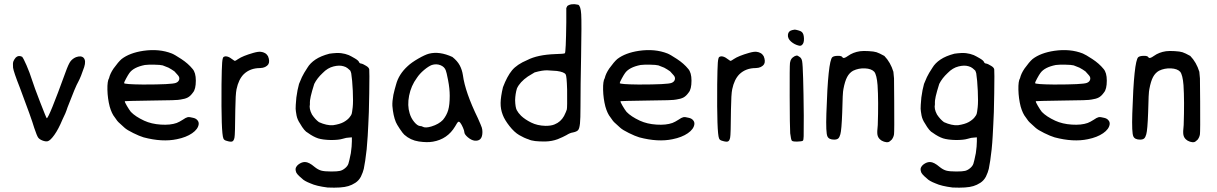

<svg xmlns="http://www.w3.org/2000/svg" viewBox="-20 -671 5779 912"><path d="M54.7 -397.5Q67.4 -410.2 85 -401.4Q90.8 -395.5 106 -360.8Q121.1 -326.2 132.8 -289.1Q141.6 -260.7 170.9 -185.1Q200.2 -109.4 202.1 -109.4Q211.9 -109.4 291 -327.1Q305.7 -368.2 315.4 -380.4Q325.2 -392.6 340.8 -399.4Q365.2 -408.2 377 -396.5Q389.6 -382.8 379.9 -352.5Q364.3 -305.7 351.6 -282.2Q339.8 -262.7 300.8 -161.1Q292 -132.8 276.4 -102.5Q257.8 -57.6 238.3 -30.3Q218.8 -2.9 206.1 0Q196.3 2 182.1 -3.4Q168 -8.8 161.6 -17.1Q155.3 -25.4 142.6 -63.5Q129.9 -107.4 74.2 -254.9Q44.9 -329.1 42 -349.6Q40 -371.1 43.9 -380.4Q47.9 -389.6 54.7 -397.5Z M661.1 -429.7Q736.3 -440.4 795.9 -417Q808.6 -412.1 841.3 -390.6Q874 -369.1 894.5 -343.8Q910.2 -326.2 910.2 -288.1Q910.2 -247.1 896.5 -231.4Q884.8 -214.8 872.1 -208Q859.4 -201.2 837.9 -198.2Q825.2 -194.3 700.2 -193.4Q574.2 -191.4 573.2 -190.4Q571.3 -187.5 582.5 -168.5Q593.8 -149.4 601.6 -139.6Q623 -117.2 665 -97.7Q699.2 -82 744.1 -79.1Q789.1 -76.2 819.3 -86.9Q832 -91.8 848.6 -102.5Q862.3 -112.3 871.1 -114.3Q879.9 -116.2 897.5 -111.3Q911.1 -108.4 918 -99.6Q924.8 -91.8 923.8 -81.1Q920.9 -57.6 892.6 -38.1Q864.3 -18.6 820.3 -9.8Q751 4.9 662.1 -18.6Q642.6 -24.4 612.8 -39.1Q583 -53.7 571.3 -64.5Q561.5 -73.2 547.9 -85.9Q537.1 -94.7 525.4 -113.3Q510.7 -130.9 501 -165Q491.2 -203.1 490.2 -244.6Q489.3 -286.1 498 -299.8Q502.9 -321.3 519.5 -345.7Q542 -377 557.6 -390.6Q595.7 -419.9 661.1 -429.7ZM752.9 -360.4Q742.2 -363.3 712.9 -363.8Q683.6 -364.3 668 -362.3Q614.3 -351.6 594.7 -324.2Q588.9 -316.4 579.1 -298.3Q569.3 -280.3 569.3 -276.4Q569.3 -270.5 659.2 -269.5Q796.9 -269.5 815.4 -277.3Q828.1 -282.2 831.1 -293Q834 -303.7 825.2 -313.5Q819.3 -320.3 808.6 -332Q794.9 -341.8 780.3 -349.6Q761.7 -357.4 752.9 -360.4Z M1183.6 -419.9Q1208 -426.8 1219.7 -424.8Q1229.5 -423.8 1238.3 -418.9Q1247.1 -414.1 1252.9 -404.3Q1257.8 -392.6 1258.3 -382.8Q1258.8 -373 1254.9 -366.2Q1243.2 -348.6 1215.8 -347.7Q1168 -347.7 1137.7 -318.4Q1113.3 -293.9 1103.5 -247.1Q1098.6 -223.6 1097.7 -151.4Q1096.7 -29.3 1093.8 -17.6Q1090.8 -2 1083 1Q1075.2 3.9 1056.6 -2Q1043.9 -4.9 1041 -13.7Q1030.3 -38.1 1032.2 -269.5Q1033.2 -348.6 1035.2 -373Q1037.1 -397.5 1042 -400.4Q1057.6 -410.2 1085.9 -387.7Q1093.8 -381.8 1095.7 -381.8Q1098.6 -381.8 1111.3 -390.6Q1132.8 -405.3 1183.6 -419.9Z M1544.9 -416Q1580.1 -420.9 1600.1 -418.5Q1620.1 -416 1636.7 -409.2Q1647.5 -404.3 1665 -394Q1682.6 -383.8 1685.5 -376Q1687.5 -370.1 1695.3 -369.1Q1703.1 -368.2 1718.8 -358.4Q1732.4 -350.6 1733.9 -341.3Q1735.4 -332 1733.9 -227.5Q1732.4 -123 1729.5 -81.1Q1727.5 -37.1 1726.6 -25.4Q1724.6 8.8 1721.7 38.1Q1717.8 73.2 1714.8 91.8Q1711.9 110.4 1708 130.9Q1704.1 147.5 1694.3 168Q1684.6 186.5 1668 197.3Q1651.4 208 1634.8 212.9Q1603.5 222.7 1536.1 219.7Q1482.4 212.9 1455.1 200.2Q1424.8 188.5 1414.1 176.8Q1386.7 154.3 1385.7 143.6Q1381.8 130.9 1386.7 123Q1391.6 113.3 1403.8 106Q1416 98.6 1428.7 98.6Q1447.3 98.6 1474.6 122.1Q1490.2 134.8 1505.4 139.2Q1520.5 143.6 1553.7 143.6Q1583 143.6 1595.2 140.6Q1607.4 137.7 1619.1 127.9Q1630.9 118.2 1634.8 106.9Q1638.7 95.7 1646.5 56.6Q1651.4 22.5 1651.4 0V-18.6L1638.7 -17.6Q1626 -17.6 1607.4 -11.7Q1588.9 -5.9 1551.8 -5.9Q1513.7 -6.8 1491.2 -13.7Q1467.8 -21.5 1442.4 -40Q1425.8 -47.9 1405.3 -84Q1392.6 -102.5 1388.7 -122.1Q1384.8 -143.6 1384.3 -154.3Q1383.8 -165 1387.7 -208Q1392.6 -245.1 1400.4 -272.5Q1407.2 -288.1 1414.1 -304.7Q1422.9 -323.2 1440.4 -349.6Q1453.1 -371.1 1478.5 -388.2Q1503.9 -405.3 1544.9 -416ZM1611.3 -356.4Q1591.8 -362.3 1564.5 -355.5Q1536.1 -348.6 1512.7 -324.2Q1486.3 -299.8 1472.7 -272.5Q1460.9 -235.4 1456.1 -213.9Q1451.2 -194.3 1452.1 -175.8Q1447.3 -154.3 1461.9 -127Q1477.5 -103.5 1495.1 -90.8Q1532.2 -74.2 1561.5 -76.2Q1594.7 -81.1 1612.8 -91.3Q1630.9 -101.6 1640.1 -113.3Q1649.4 -125 1650.4 -129.9Q1652.3 -135.7 1655.3 -161.1Q1658.2 -187.5 1655.8 -239.7Q1653.3 -292 1648.4 -322.3Q1646.5 -330.1 1643.6 -335.9Q1639.6 -339.8 1631.3 -346.7Q1623 -353.5 1611.3 -356.4Z M2017.6 -416Q2067.4 -428.7 2128.9 -400.4Q2152.3 -381.8 2163.6 -360.8Q2174.8 -339.8 2178.7 -314.5Q2189.5 -233.4 2250 -109.4Q2265.6 -74.2 2268.6 -64.9Q2271.5 -55.7 2271.5 -43.9Q2271.5 -21.5 2262.2 -11.2Q2252.9 -1 2234.4 -2.9Q2218.8 -4.9 2202.1 -19Q2185.5 -33.2 2185.5 -43.9Q2185.5 -49.8 2179.2 -64.5Q2172.9 -79.1 2167 -86.9Q2161.1 -94.7 2156.7 -92.3Q2152.3 -89.8 2141.6 -70.3Q2105.5 -9.8 2036.1 2Q2008.8 6.8 1969.2 1Q1929.7 -4.9 1900.4 -31.2Q1893.6 -37.1 1878.9 -59.1Q1864.3 -81.1 1860.4 -90.8Q1847.7 -121.1 1843.8 -168Q1842.8 -189.5 1848.6 -220.7Q1854.5 -247.1 1861.3 -269.5Q1874 -318.4 1917 -357.4Q1934.6 -374 1966.8 -392.6Q1999 -411.1 2017.6 -416ZM2072.3 -361.3Q2052.7 -369.1 2031.2 -362.3Q2015.6 -356.4 1994.1 -338.4Q1972.7 -320.3 1960 -300.8Q1932.6 -263.7 1923.3 -216.8Q1914.1 -169.9 1925.8 -132.8Q1932.6 -109.4 1947.8 -91.3Q1962.9 -73.2 1975.6 -72.3Q1982.4 -72.3 1987.3 -69.3Q2000 -61.5 2029.3 -70.3Q2064.5 -81.1 2084 -101.6Q2101.6 -123 2108.9 -147.9Q2116.2 -172.9 2116.2 -215.8Q2116.2 -250 2108.4 -290Q2100.6 -330.1 2097.7 -335.9Q2091.8 -353.5 2072.3 -361.3Z M2674.8 -642.6Q2693.4 -656.2 2726.6 -648.4Q2738.3 -642.6 2740.7 -603.5Q2743.2 -564.5 2740.2 -401.4Q2737.3 -262.7 2737.3 -164.1Q2737.3 -107.4 2734.9 -84.5Q2732.4 -61.5 2726.6 -53.7Q2720.7 -45.9 2702.1 -42Q2687.5 -40 2670.9 -29.3Q2655.3 -20.5 2628.9 -9.8Q2602.5 0 2572.3 1Q2512.7 2 2491.2 -8.8Q2469.7 -15.6 2446.3 -29.3Q2422.9 -43 2399.9 -72.3Q2377 -101.6 2368.2 -125Q2357.4 -152.3 2357.9 -182.1Q2358.4 -211.9 2369.1 -256.8Q2388.7 -308.6 2412.1 -336.9Q2435.5 -365.2 2484.4 -385.7Q2533.2 -411.1 2618.2 -414.1Q2658.2 -415 2663.1 -418Q2668 -420.9 2669.9 -564.5V-632.8ZM2625 -334Q2602.5 -335.9 2580.1 -336.9Q2557.6 -337.9 2519.5 -327.1Q2503.9 -318.4 2487.3 -307.6Q2449.2 -281.2 2435.5 -251Q2427.7 -225.6 2426.8 -195.3Q2427.7 -161.1 2434.6 -147.9Q2441.4 -134.8 2455.1 -121.1Q2473.6 -103.5 2502.9 -88.9Q2532.2 -74.2 2571.3 -73.2Q2598.6 -73.2 2614.3 -80.1Q2643.6 -91.8 2659.2 -120.1Q2669.9 -141.6 2672.4 -150.9Q2674.8 -160.2 2673.8 -246.1Q2671.9 -310.5 2667 -317.4Q2660.2 -329.1 2625 -334Z M3015.6 -429.7Q3090.8 -440.4 3150.4 -417Q3163.1 -412.1 3195.8 -390.6Q3228.5 -369.1 3249 -343.8Q3264.6 -326.2 3264.6 -288.1Q3264.6 -247.1 3251 -231.4Q3239.3 -214.8 3226.6 -208Q3213.9 -201.2 3192.4 -198.2Q3179.7 -194.3 3054.7 -193.4Q2928.7 -191.4 2927.7 -190.4Q2925.8 -187.5 2937 -168.5Q2948.2 -149.4 2956.1 -139.6Q2977.5 -117.2 3019.5 -97.7Q3053.7 -82 3098.6 -79.1Q3143.6 -76.2 3173.8 -86.9Q3186.5 -91.8 3203.1 -102.5Q3216.8 -112.3 3225.6 -114.3Q3234.4 -116.2 3252 -111.3Q3265.6 -108.4 3272.5 -99.6Q3279.3 -91.8 3278.3 -81.1Q3275.4 -57.6 3247.1 -38.1Q3218.8 -18.6 3174.8 -9.8Q3105.5 4.9 3016.6 -18.6Q2997.1 -24.4 2967.3 -39.1Q2937.5 -53.7 2925.8 -64.5Q2916 -73.2 2902.3 -85.9Q2891.6 -94.7 2879.9 -113.3Q2865.2 -130.9 2855.5 -165Q2845.7 -203.1 2844.7 -244.6Q2843.8 -286.1 2852.5 -299.8Q2857.4 -321.3 2874 -345.7Q2896.5 -377 2912.1 -390.6Q2950.2 -419.9 3015.6 -429.7ZM3107.4 -360.4Q3096.7 -363.3 3067.4 -363.8Q3038.1 -364.3 3022.5 -362.3Q2968.8 -351.6 2949.2 -324.2Q2943.4 -316.4 2933.6 -298.3Q2923.8 -280.3 2923.8 -276.4Q2923.8 -270.5 3013.7 -269.5Q3151.4 -269.5 3169.9 -277.3Q3182.6 -282.2 3185.5 -293Q3188.5 -303.7 3179.7 -313.5Q3173.8 -320.3 3163.1 -332Q3149.4 -341.8 3134.8 -349.6Q3116.2 -357.4 3107.4 -360.4Z M3538.1 -419.9Q3562.5 -426.8 3574.2 -424.8Q3584 -423.8 3592.8 -418.9Q3601.6 -414.1 3607.4 -404.3Q3612.3 -392.6 3612.8 -382.8Q3613.3 -373 3609.4 -366.2Q3597.7 -348.6 3570.3 -347.7Q3522.5 -347.7 3492.2 -318.4Q3467.8 -293.9 3458 -247.1Q3453.1 -223.6 3452.1 -151.4Q3451.2 -29.3 3448.2 -17.6Q3445.3 -2 3437.5 1Q3429.7 3.9 3411.1 -2Q3398.4 -4.9 3395.5 -13.7Q3384.8 -38.1 3386.7 -269.5Q3387.7 -348.6 3389.6 -373Q3391.6 -397.5 3396.5 -400.4Q3412.1 -410.2 3440.4 -387.7Q3448.2 -381.8 3450.2 -381.8Q3453.1 -381.8 3465.8 -390.6Q3487.3 -405.3 3538.1 -419.9Z M3744.1 -528.3Q3752.9 -529.3 3754.9 -530.3Q3758.8 -530.3 3771.5 -526.9Q3784.2 -523.4 3788.1 -519.5Q3797.9 -511.7 3798.8 -489.3Q3799.8 -466.8 3790 -458Q3784.2 -452.1 3775.4 -454.1Q3753.9 -459 3737.3 -473.6Q3720.7 -488.3 3722.7 -506.3Q3724.6 -524.4 3744.1 -528.3ZM3754.9 -404.3Q3762.7 -407.2 3765.6 -407.2Q3768.6 -407.2 3775.4 -402.3Q3787.1 -396.5 3790 -380.9Q3793 -365.2 3794.9 -297.9Q3796.9 -234.4 3797.9 -122.1Q3797.9 -42 3797.4 -23.9Q3796.9 -5.9 3793.9 -2.9Q3789.1 1 3767.1 1.5Q3745.1 2 3741.2 -2.9Q3737.3 -6.8 3733.4 -38.1Q3731.4 -68.4 3731 -212.9Q3730.5 -357.4 3732.4 -372.1Q3734.4 -384.8 3739.3 -391.6Q3744.1 -398.4 3754.9 -404.3Z M4065.4 -427.7Q4081.1 -429.7 4106.4 -428.2Q4131.8 -426.8 4143.6 -422.9Q4156.2 -418.9 4180.7 -405.3Q4210 -375 4223.6 -330.1L4226.6 -298.8L4227.5 -188.5Q4228.5 -46.9 4226.6 -33.2Q4224.6 -19.5 4215.8 -7.8Q4205.1 2.9 4199.2 3.9Q4191.4 5.9 4179.2 2Q4167 -2 4160.2 -8.8Q4150.4 -17.6 4147.9 -30.8Q4145.5 -43.9 4149.4 -77.1Q4153.3 -191.4 4148.4 -266.6Q4144.5 -315.4 4132.8 -330.1Q4119.1 -344.7 4088.9 -346.2Q4058.6 -347.7 4032.2 -335Q4014.6 -325.2 4003.9 -305.2Q3993.2 -285.2 3986.3 -248Q3982.4 -233.4 3980.5 -135.7Q3977.5 -53.7 3971.7 -33.2Q3967.8 -18.6 3961.4 -13.2Q3955.1 -7.8 3942.4 -7.8Q3917 -7.8 3910.2 -23.4Q3902.3 -40 3905.3 -131.8Q3913.1 -380.9 3933.6 -399.4Q3940.4 -405.3 3959 -405.8Q3977.5 -406.2 3981.4 -399.4Q3986.3 -389.6 4007.8 -405.3Q4032.2 -422.9 4065.4 -427.7Z M4513.7 -416Q4548.8 -420.9 4568.8 -418.5Q4588.9 -416 4605.5 -409.2Q4616.2 -404.3 4633.8 -394Q4651.4 -383.8 4654.3 -376Q4656.2 -370.1 4664.1 -369.1Q4671.9 -368.2 4687.5 -358.4Q4701.2 -350.6 4702.6 -341.3Q4704.1 -332 4702.6 -227.5Q4701.2 -123 4698.2 -81.1Q4696.3 -37.1 4695.3 -25.4Q4693.4 8.8 4690.4 38.1Q4686.5 73.2 4683.6 91.8Q4680.7 110.4 4676.8 130.9Q4672.9 147.5 4663.1 168Q4653.3 186.5 4636.7 197.3Q4620.1 208 4603.5 212.9Q4572.3 222.7 4504.9 219.7Q4451.2 212.9 4423.8 200.2Q4393.6 188.5 4382.8 176.8Q4355.5 154.3 4354.5 143.6Q4350.6 130.9 4355.5 123Q4360.4 113.3 4372.6 106Q4384.8 98.6 4397.5 98.6Q4416 98.6 4443.4 122.1Q4459 134.8 4474.1 139.2Q4489.3 143.6 4522.5 143.6Q4551.8 143.6 4564 140.6Q4576.2 137.7 4587.9 127.9Q4599.6 118.2 4603.5 106.9Q4607.4 95.7 4615.2 56.6Q4620.1 22.5 4620.1 0V-18.6L4607.4 -17.6Q4594.7 -17.6 4576.2 -11.7Q4557.6 -5.9 4520.5 -5.9Q4482.4 -6.8 4460 -13.7Q4436.5 -21.5 4411.1 -40Q4394.5 -47.9 4374 -84Q4361.3 -102.5 4357.4 -122.1Q4353.5 -143.6 4353 -154.3Q4352.5 -165 4356.4 -208Q4361.3 -245.1 4369.1 -272.5Q4376 -288.1 4382.8 -304.7Q4391.6 -323.2 4409.2 -349.6Q4421.9 -371.1 4447.3 -388.2Q4472.7 -405.3 4513.7 -416ZM4580.1 -356.4Q4560.5 -362.3 4533.2 -355.5Q4504.9 -348.6 4481.4 -324.2Q4455.1 -299.8 4441.4 -272.5Q4429.7 -235.4 4424.8 -213.9Q4419.9 -194.3 4420.9 -175.8Q4416 -154.3 4430.7 -127Q4446.3 -103.5 4463.9 -90.8Q4501 -74.2 4530.3 -76.2Q4563.5 -81.1 4581.5 -91.3Q4599.6 -101.6 4608.9 -113.3Q4618.2 -125 4619.1 -129.9Q4621.1 -135.7 4624 -161.1Q4627 -187.5 4624.5 -239.7Q4622.1 -292 4617.2 -322.3Q4615.2 -330.1 4612.3 -335.9Q4608.4 -339.8 4600.1 -346.7Q4591.8 -353.5 4580.1 -356.4Z M4988.3 -429.7Q5063.5 -440.4 5123 -417Q5135.7 -412.1 5168.5 -390.6Q5201.2 -369.1 5221.7 -343.8Q5237.3 -326.2 5237.3 -288.1Q5237.3 -247.1 5223.6 -231.4Q5211.9 -214.8 5199.2 -208Q5186.5 -201.2 5165 -198.2Q5152.3 -194.3 5027.3 -193.4Q4901.4 -191.4 4900.4 -190.4Q4898.4 -187.5 4909.7 -168.5Q4920.9 -149.4 4928.7 -139.6Q4950.2 -117.2 4992.2 -97.7Q5026.4 -82 5071.3 -79.1Q5116.2 -76.2 5146.5 -86.9Q5159.2 -91.8 5175.8 -102.5Q5189.5 -112.3 5198.2 -114.3Q5207 -116.2 5224.6 -111.3Q5238.3 -108.4 5245.1 -99.6Q5252 -91.8 5251 -81.1Q5248 -57.6 5219.7 -38.1Q5191.4 -18.6 5147.5 -9.8Q5078.1 4.9 4989.3 -18.6Q4969.7 -24.4 4939.9 -39.1Q4910.2 -53.7 4898.4 -64.5Q4888.7 -73.2 4875 -85.9Q4864.3 -94.7 4852.5 -113.3Q4837.9 -130.9 4828.1 -165Q4818.4 -203.1 4817.4 -244.6Q4816.4 -286.1 4825.2 -299.8Q4830.1 -321.3 4846.7 -345.7Q4869.1 -377 4884.8 -390.6Q4922.9 -419.9 4988.3 -429.7ZM5080.1 -360.4Q5069.3 -363.3 5040 -363.8Q5010.7 -364.3 4995.1 -362.3Q4941.4 -351.6 4921.9 -324.2Q4916 -316.4 4906.2 -298.3Q4896.5 -280.3 4896.5 -276.4Q4896.5 -270.5 4986.3 -269.5Q5124 -269.5 5142.6 -277.3Q5155.3 -282.2 5158.2 -293Q5161.1 -303.7 5152.3 -313.5Q5146.5 -320.3 5135.7 -332Q5122.1 -341.8 5107.4 -349.6Q5088.9 -357.4 5080.1 -360.4Z M5518.6 -427.7Q5534.2 -429.7 5559.6 -428.2Q5585 -426.8 5596.7 -422.9Q5609.4 -418.9 5633.8 -405.3Q5663.1 -375 5676.8 -330.1L5679.7 -298.8L5680.7 -188.5Q5681.6 -46.9 5679.7 -33.2Q5677.7 -19.5 5668.9 -7.8Q5658.2 2.9 5652.3 3.9Q5644.5 5.9 5632.3 2Q5620.1 -2 5613.3 -8.8Q5603.5 -17.6 5601.1 -30.8Q5598.6 -43.9 5602.5 -77.1Q5606.4 -191.4 5601.6 -266.6Q5597.7 -315.4 5585.9 -330.1Q5572.3 -344.7 5542 -346.2Q5511.7 -347.7 5485.4 -335Q5467.8 -325.2 5457 -305.2Q5446.3 -285.2 5439.5 -248Q5435.5 -233.4 5433.6 -135.7Q5430.7 -53.7 5424.8 -33.2Q5420.9 -18.6 5414.6 -13.2Q5408.2 -7.8 5395.5 -7.8Q5370.1 -7.8 5363.3 -23.4Q5355.5 -40 5358.4 -131.8Q5366.2 -380.9 5386.7 -399.4Q5393.6 -405.3 5412.1 -405.8Q5430.7 -406.2 5434.6 -399.4Q5439.5 -389.6 5460.9 -405.3Q5485.4 -422.9 5518.6 -427.7Z"/></svg>

Font: JasonHandwriting4
Style: Regular
Weight: 400
Version: Version 1.01.21